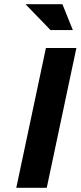

<svg xmlns="http://www.w3.org/2000/svg" viewBox="-20 -900 386 920"><path d="M200 -670 58 0H204L346 -670ZM102 -880 222 -756H329L279 -880Z"/></svg>

Font: LT Wave Bold
Style: Italic
Weight: 700
Designer: Daniel Lyons
Version: Version 2.5 (Glyphs App)